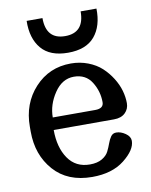

<svg xmlns="http://www.w3.org/2000/svg" viewBox="-88 -845 724 921"><g transform="rotate(-10 274.0 -384.0)"><path d="M106 -780H183Q183 -676 276 -676Q369 -676 369 -780H446Q448 -695 406 -645Q364 -595 276 -595Q188 -595 146 -645Q104 -695 106 -780ZM143 -242Q143 -157 180 -103Q217 -49 286 -49Q322 -49 345 -62.5Q368 -76 377.5 -95Q387 -114 393.5 -132.5Q400 -151 409.5 -164.5Q419 -178 436 -178Q458 -178 480.5 -162.5Q503 -147 503 -126Q503 -82 443.5 -35Q384 12 287 12Q167 12 100 -64Q33 -140 33 -253V-277Q33 -390 103 -466Q173 -542 279 -542Q323 -542 362 -527Q401 -512 427.5 -487.5Q454 -463 473.5 -432Q493 -401 502 -369.5Q511 -338 511 -308Q511 -280 491.5 -261Q472 -242 437 -242ZM149 -302H356Q397 -302 397 -333Q397 -386 368.5 -431.5Q340 -477 282 -477Q225 -477 187 -420.5Q149 -364 149 -302Z"/></g></svg>

Font: Coupeur_Texte
Style: Regular
Weight: 400
Designer: Léa Rolland
Version: Version 1.000;PS 001.000;hotconv 1.0.88;makeotf.lib2.5.64775